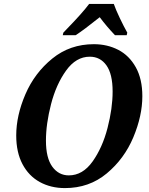

<svg xmlns="http://www.w3.org/2000/svg" viewBox="-20 -951 761 982"><path d="M63 -258Q63 -360 110 -469Q157 -578 247.5 -651.5Q338 -725 460 -725Q529 -725 585 -696Q641 -667 674.5 -607Q708 -547 708 -459Q708 -359 662 -249Q616 -139 526 -64Q436 11 312 11Q240 11 183.5 -20Q127 -51 95 -111.5Q63 -172 63 -258ZM556 -483Q556 -572 524.5 -616.5Q493 -661 439 -661Q369 -661 318 -590Q267 -519 241 -418Q215 -317 215 -232Q215 -143 247.5 -98.5Q280 -54 332 -54Q403 -54 453.5 -125Q504 -196 530 -296.5Q556 -397 556 -483ZM304 -784 322 -803Q401 -884 436 -931H562Q572 -902 592.5 -859Q613 -816 631 -784L628 -771H568Q526 -815 490 -863Q409 -798 367 -771H301Z"/></svg>

Font: Noto Serif Narrow
Style: Bold Italic
Weight: 700
Width: 4
Italic angle: -12°
Designer: Monotype Design Team
Foundry: Monotype Imaging Inc.
Version: Version 1.001